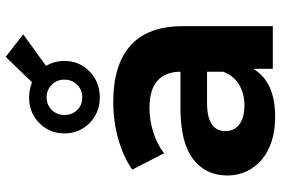

<svg xmlns="http://www.w3.org/2000/svg" viewBox="-172 -782 962 657"><g transform="rotate(-90 308.5 -453.0)"><path d="M548 -307V0H402V-67Q358 8 238 8Q191 8 154 -4Q117 -16 91 -38Q65 -60 51 -90Q37 -120 37 -155Q37 -230 93.5 -273Q150 -316 268 -316H392Q392 -367 361.5 -394.5Q331 -422 268 -422Q225 -422 183.5 -408.5Q142 -395 113 -372L57 -481Q102 -512 162.5 -529Q223 -546 289 -546Q415 -546 481.5 -487Q548 -428 548 -307ZM392 -170V-225H285Q189 -225 189 -162Q189 -132 212 -114.5Q235 -97 277 -97Q317 -97 348 -115.5Q379 -134 392 -170ZM412 -776Q429 -747 429 -713Q429 -662 393 -627Q357 -592 304 -592Q252 -592 216.5 -627Q181 -662 181 -713Q181 -764 216.5 -799Q252 -834 304 -834Q329 -834 356 -824L443 -914L520 -854ZM365 -713Q365 -739 347.5 -756.5Q330 -774 304 -774Q279 -774 261.5 -756.5Q244 -739 244 -713Q244 -687 261 -669.5Q278 -652 304 -652Q330 -652 347.5 -669.5Q365 -687 365 -713Z"/></g></svg>

Font: CMG Sans
Style: Bold
Weight: 700
Designer: Julieta Ulanovsky
Foundry: Julieta Ulanovsky
Version: Version 7.200